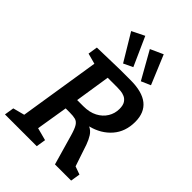

<svg xmlns="http://www.w3.org/2000/svg" viewBox="-274 -1077 1192 1192"><g transform="rotate(45 322.5 -480.5)"><path d="M3 0 13 -63 89 -83 173 -615 103 -634 113 -697 313 -702H404Q608 -702 608 -539Q608 -453 558 -395.5Q508 -338 425 -317Q451 -305 466.5 -280.5Q482 -256 493 -225L541 -82L594 -63L584 0H442L385 -199Q372 -244 359.5 -263.5Q347 -283 328.5 -288Q310 -293 279 -293H243L209 -85L292 -63L282 0ZM378 -612H293L257 -380H311Q365 -380 403 -400Q441 -420 461.5 -453.5Q482 -487 482 -527Q482 -559 470.5 -576.5Q459 -594 442 -601.5Q425 -609 407.5 -610.5Q390 -612 378 -612ZM298 -742 191 -920 274 -961 359 -771ZM454 -742 352 -923 436 -961 516 -769Z"/></g></svg>

Font: Bitter SemiBold
Style: Italic
Weight: 600
Italic angle: -9°
Designer: Sol Matas, and Bitter project Authors
Foundry: Sol Matas
Version: Version 2.001